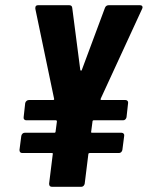

<svg xmlns="http://www.w3.org/2000/svg" viewBox="-20 -720 569 739"><path d="M527 -686 368 -341Q365 -335 371 -335H463Q468 -335 471 -331.5Q474 -328 473 -323L467 -269Q466 -264 462.5 -260.5Q459 -257 454 -257H341Q336 -257 336 -252L331 -214Q329 -209 335 -209H448Q453 -209 456 -205.5Q459 -202 458 -197L451 -143Q450 -138 446.5 -134.5Q443 -131 438 -131H326Q320 -131 320 -126L306 -13Q305 -8 301.5 -4.5Q298 -1 293 -1H180Q169 -1 169 -13L183 -126Q185 -131 179 -131H66Q55 -131 55 -143L62 -197Q63 -202 66.5 -205.5Q70 -209 75 -209H189Q194 -209 194 -214L199 -252Q199 -257 195 -257H81Q76 -257 73 -260.5Q70 -264 71 -269L77 -323Q78 -328 82 -331.5Q86 -335 91 -335H184Q190 -335 188 -341L116 -686V-690Q116 -700 127 -700H246Q257 -700 258 -690L289 -451Q290 -448 292 -448Q294 -448 295 -451L384 -690Q388 -700 399 -700H519Q525 -700 527.5 -696Q530 -692 527 -686Z"/></svg>

Font: Barlow Condensed
Style: Bold Italic
Weight: 700
Width: 3
Italic angle: -7°
Designer: Jeremy Tribby
Foundry: Tribby Type
Version: Version 1.408